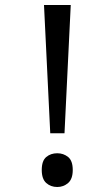

<svg xmlns="http://www.w3.org/2000/svg" viewBox="-20 -734 423 768"><path d="M181 -201 156 -714H263L238 -201ZM147 -54Q147 -91 165 -106Q183 -121 209 -121Q234 -121 252.5 -106Q271 -91 271 -54Q271 -18 252.5 -2Q234 14 209 14Q183 14 165 -2Q147 -18 147 -54Z"/></svg>

Font: hindi15
Style: Regular
Weight: 400
Designer: Jelle Bosma - Monotype Design Team
Foundry: Monotype Imaging Inc.
Version: Version 2.006